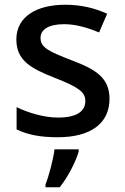

<svg xmlns="http://www.w3.org/2000/svg" viewBox="-20 -569 526 810"><path d="M442 -152C442 -240 385 -276 284 -314C183 -353 151 -369 151 -409C151 -445 186 -467 251 -467C299 -467 351 -452 398 -432L432 -511C379 -535 322 -549 255 -549C132 -549 49 -497 49 -403C49 -315 108 -281 210 -241C313 -201 340 -180 340 -143C340 -100 305 -73 224 -73C165 -73 97 -94 50 -117V-23C96 -1 148 10 224 10C362 10 442 -48 442 -152ZM312 70V61H210C205 103 186 174 172 209V221H232C268 176 301 110 312 70Z"/></svg>

Font: Noto Sans Cherokee Medium
Style: Regular
Weight: 500
Designer: Monotype Design Team
Foundry: Monotype Imaging Inc.
Version: Version 2.001